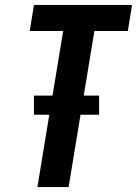

<svg xmlns="http://www.w3.org/2000/svg" viewBox="-20 -755 553 775"><path d="M131 0 179 -292H117V-369H192L235 -630H100L117 -735H513L496 -630H361L318 -369H380V-292H305L257 0Z"/></svg>

Font: Iosevka Extrabold
Style: Italic
Weight: 800
Italic angle: -9°
Monospace: yes
Designer: Belleve Invis
Foundry: Belleve Invis
Version: Version 32.5.0; ttfautohint (v1.8.4)